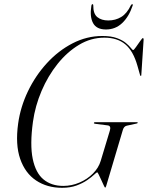

<svg xmlns="http://www.w3.org/2000/svg" viewBox="-20 -885 704 915"><path d="M468 -713.5Q509.5 -713.5 536.8 -703.5Q564 -693.5 579.8 -680.2Q595.5 -667 603.5 -656.8Q611.5 -646.5 614.5 -646.5Q618 -646.5 628 -660.8Q638 -675 648 -689.2Q658 -703.5 660.5 -703.5Q664.5 -703.5 664.5 -697L653.5 -528.5Q653.5 -523 651 -523Q648.5 -523 647 -529L635 -571.5Q615 -642 577 -673.8Q539 -705.5 477 -705.5Q413.5 -705.5 356.8 -671.5Q300 -637.5 254.2 -580.2Q208.5 -523 178 -451.5Q147.5 -380 137 -304.5Q122 -195 136 -127.8Q150 -60.5 187.5 -29.8Q225 1 281.5 1Q321.5 1 358.8 -15Q396 -31 423 -58Q450 -85 460 -118.5L503.5 -262.5Q510.5 -285.5 493 -287.5L434 -295Q426.5 -296 427.5 -299Q427.5 -302.5 432 -302.5H633Q636.5 -302.5 636.5 -300Q636 -297 630 -296L584 -286Q570.5 -283 565.5 -266L486 1.5Q484 9 480.5 9Q479.5 9 474.2 -2Q469 -13 462.5 -27.5Q456 -42 450.5 -53Q445 -64 443.5 -64Q440.5 -64 428.8 -52.8Q417 -41.5 396.2 -27Q375.5 -12.5 345.5 -1.2Q315.5 10 276 10Q204.5 10 152.2 -24.8Q100 -59.5 76.2 -127.8Q52.5 -196 66.5 -296.5Q77.5 -375.5 113.2 -450Q149 -524.5 203.5 -584Q258 -643.5 325.8 -678.5Q393.5 -713.5 468 -713.5ZM496 -787.5Q530 -787.5 557.2 -803.8Q584.5 -820 603.5 -859.5Q606.5 -865 610 -865Q614.5 -865 612 -858Q594.5 -805.5 562.2 -775Q530 -744.5 485 -744.5Q440 -744.5 423.5 -775Q407 -805.5 415.5 -858Q416.5 -865 421 -865Q424.5 -865 424.5 -859.5Q424 -819.5 443.8 -803.5Q463.5 -787.5 496 -787.5Z"/></svg>

Font: Fraunces 144pt S000 Light
Style: Italic
Weight: 300
Italic angle: -16°
Version: Version 1.000; ttfautohint (v1.8.3)